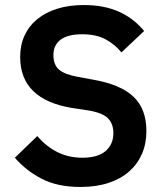

<svg xmlns="http://www.w3.org/2000/svg" viewBox="-20 -730 651 762"><path d="M299 12Q209 12 146.5 -20Q84 -52 39 -104L128 -190Q164 -148 208.5 -126Q253 -104 307 -104Q368 -104 399 -130.5Q430 -157 430 -202Q430 -237 410 -259Q390 -281 335 -291L269 -301Q60 -334 60 -504Q60 -551 77.5 -589Q95 -627 128 -654Q161 -681 207.5 -695.5Q254 -710 313 -710Q392 -710 451 -684Q510 -658 552 -607L462 -522Q436 -554 399 -574Q362 -594 306 -594Q249 -594 220.5 -572.5Q192 -551 192 -512Q192 -472 215 -453Q238 -434 289 -425L354 -413Q460 -394 510.5 -345.5Q561 -297 561 -210Q561 -160 543.5 -119.5Q526 -79 492.5 -49.5Q459 -20 410.5 -4Q362 12 299 12Z"/></svg>

Font: IBM Plex Sans Devanagari SemiBold
Style: Regular
Weight: 600
Designer: Mike Abbink, Paul van der Laan, Pieter van Rosmalen, Erin McLaughlin
Foundry: Bold Monday
Version: Version 1.1